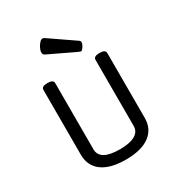

<svg xmlns="http://www.w3.org/2000/svg" viewBox="-199 -979 1051 1127"><g transform="rotate(-30 326.5 -415.5)"><path d="M543 -582V-143Q543 -67 487 -26Q431 15 326 15Q221 15 165.5 -26Q110 -67 110 -143V-582Q110 -605 150 -605Q190 -605 190 -582V-133Q190 -55 326 -55Q393 -55 428 -75Q463 -95 463 -133V-582Q463 -605 503 -605Q543 -605 543 -582ZM414 -667Q413 -667 410 -668.5Q407 -670 396 -674L220 -758Q209 -764 209 -778Q209 -791 217 -807Q225 -823 235.5 -834.5Q246 -846 255 -846Q263 -846 268 -842L434 -728Q444 -722 444 -713Q444 -701 433 -684Q422 -667 414 -667Z"/></g></svg>

Font: Offside
Style: Regular
Weight: 400
Designer: Eduardo Rodriguez Tunni
Foundry: Eduardo Rodriguez Tunni
Version: Version 1.002; ttfautohint (v1.8.4.7-5d5b);gftools[0.9.23]